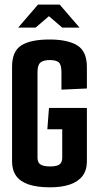

<svg xmlns="http://www.w3.org/2000/svg" viewBox="-20 -794 420 820"><path d="M193.7 6Q138.8 6 102.6 -6.1Q66.5 -18.3 49 -42.9Q31.5 -67.5 31.5 -104.5V-508.6Q31.5 -575.1 71 -600.2Q110.5 -625.3 191.7 -625.3Q268.9 -625.3 310 -600.1Q351.1 -574.8 351.1 -507.6V-416.1L242.4 -411.1V-486.4Q242.4 -517.5 231.1 -527.5Q219.8 -537.5 193 -537.5Q165.2 -537.5 152.7 -526.9Q140.2 -516.2 140.2 -487.4V-121.7Q140.2 -106.2 146.3 -98Q152.3 -89.8 164.4 -86.5Q176.5 -83.1 194.3 -83.1Q211.4 -83.1 222.9 -86.5Q234.3 -89.8 240 -98Q245.8 -106.2 245.8 -121.7V-241.9H182.2L189.2 -333H351.1V-104.5Q351.1 -67.5 332.6 -42.9Q314.2 -18.3 279 -6.1Q243.9 6 193.7 6ZM57.6 -676.1 142.2 -774.3H235.1L319.7 -676.1H245.8L189 -724.9L132.1 -676.1Z"/></svg>

Font: Smooch Sans Thin
Style: Regular
Weight: 100
Designer: Robert E. Leuschke
Foundry: Robert E. Leuschke
Version: Version 1.010